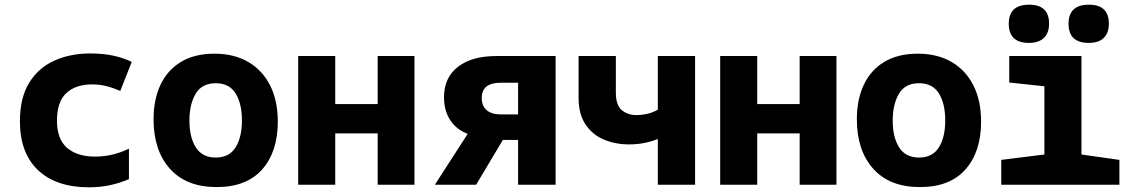

<svg xmlns="http://www.w3.org/2000/svg" viewBox="-20 -788 4840 819"><path d="M360 11Q220 11 142.5 -62Q65 -135 65 -271Q65 -371 104.5 -435Q144 -499 212 -529.5Q280 -560 365 -560Q420 -560 463.5 -550.5Q507 -541 542 -524L493 -400Q461 -414 432.5 -421Q404 -428 373 -428Q303 -428 263 -391Q223 -354 223 -273Q223 -194 266.5 -157Q310 -120 386 -120Q461 -120 530 -154V-24Q494 -8 451 1.5Q408 11 360 11Z M904 10Q775 10 705 -68Q635 -146 635 -279Q635 -363 664.5 -426Q694 -489 752 -524Q810 -559 895 -559Q978 -559 1038.5 -524Q1099 -489 1132 -424Q1165 -359 1165 -269Q1165 -141 1098.5 -65.5Q1032 10 904 10ZM900 -116Q958 -116 985 -159.5Q1012 -203 1012 -274Q1012 -346 985 -389.5Q958 -433 900 -433Q841 -433 814.5 -388Q788 -343 788 -274Q788 -202 815.5 -159Q843 -116 900 -116Z M1252 0V-549H1410V-344H1591V-549H1748V0H1591V-219H1410V0Z M1835 0 1975 -217Q1927 -235 1900.5 -275.5Q1874 -316 1874 -373Q1874 -457 1933.5 -503Q1993 -549 2097 -549H2350V0H2190V-191H2125L2011 0ZM2116 -300H2190V-435H2115Q2035 -435 2035 -370Q2035 -336 2056 -318Q2077 -300 2116 -300Z M2786 0V-195Q2728 -172 2664 -172Q2604 -172 2555 -193Q2506 -214 2477 -258Q2448 -302 2448 -370V-549H2607V-394Q2607 -339 2632.5 -318Q2658 -297 2695 -297Q2715 -297 2739 -302Q2763 -307 2786 -320V-549H2945V0Z M3052 0V-549H3210V-344H3391V-549H3548V0H3391V-219H3210V0Z M3904 10Q3775 10 3705 -68Q3635 -146 3635 -279Q3635 -363 3664.5 -426Q3694 -489 3752 -524Q3810 -559 3895 -559Q3978 -559 4038.5 -524Q4099 -489 4132 -424Q4165 -359 4165 -269Q4165 -141 4098.5 -65.5Q4032 10 3904 10ZM3900 -116Q3958 -116 3985 -159.5Q4012 -203 4012 -274Q4012 -346 3985 -389.5Q3958 -433 3900 -433Q3841 -433 3814.5 -388Q3788 -343 3788 -274Q3788 -202 3815.5 -159Q3843 -116 3900 -116Z M4369 -605Q4283 -605 4283 -687Q4283 -768 4370 -768Q4455 -768 4455 -687Q4455 -648 4433 -626.5Q4411 -605 4369 -605ZM4624 -605Q4538 -605 4538 -687Q4538 -768 4625 -768Q4710 -768 4710 -687Q4710 -648 4688.5 -626.5Q4667 -605 4624 -605ZM4251 0V-106L4435 -129V-420L4285 -436V-549H4593V-129L4755 -106V0Z"/></svg>

Font: Noto Sans Mono ExtraBold
Style: Regular
Weight: 800
Designer: Monotype Design Team
Foundry: Monotype Imaging Inc.
Version: Version 2.014